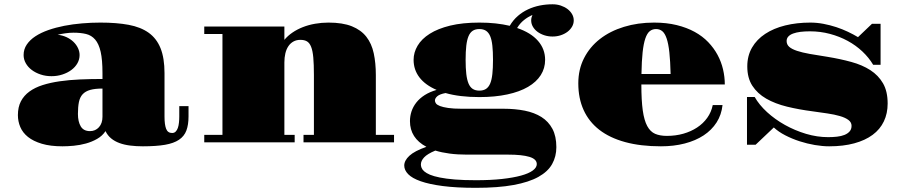

<svg xmlns="http://www.w3.org/2000/svg" viewBox="-20 -668 4227 901"><path d="M64 -127.9Q64 -165.5 78.1 -192.6Q92.3 -219.7 118.2 -238.5Q144 -257.3 180.2 -268.8Q216.3 -280.3 260.5 -286.6Q304.7 -293 355.5 -295.2Q406.2 -297.4 460.9 -297.4V-324.7Q460.9 -387.2 452.4 -424.8Q443.8 -462.4 426.5 -482.4Q409.2 -502.4 383.8 -508.5Q358.4 -514.6 324.7 -514.6Q306.6 -514.6 286.4 -511.7Q266.1 -508.8 250.5 -504.9Q272.9 -502.4 292 -493.7Q311 -484.9 324.7 -471.7Q338.4 -458.5 345.9 -442.4Q353.5 -426.3 353.5 -409.7Q353.5 -389.2 343.3 -371.1Q333 -353 314.9 -339.6Q296.9 -326.2 272.9 -318.4Q249 -310.5 221.7 -310.5Q194.3 -310.5 170.7 -318.4Q147 -326.2 129.2 -339.6Q111.3 -353 101.1 -371.1Q90.8 -389.2 90.8 -409.7Q90.8 -437 105.7 -459Q120.6 -481 146.2 -497.8Q171.9 -514.6 206.8 -526.9Q241.7 -539.1 281.7 -546.9Q321.8 -554.7 365 -558.3Q408.2 -562 451.2 -562Q527.3 -562 583.7 -551.5Q640.1 -541 677.5 -514.4Q714.8 -487.8 733.4 -441.7Q752 -395.5 752 -324.7V-120.1Q752 -83.5 759.5 -63.7Q767.1 -43.9 787.6 -43.9Q797.9 -43.9 804.4 -50.5Q811 -57.1 814.7 -67.9Q818.4 -78.6 819.8 -92.8Q821.3 -106.9 821.3 -121.6V-169.9H864.7V-121.6Q864.7 -82.5 854.7 -55.7Q844.7 -28.8 820.1 -12.2Q795.4 4.4 754.2 11.5Q712.9 18.6 650.4 18.6Q618.7 18.6 591.1 15.1Q563.5 11.7 540.8 3.4Q518.1 -4.9 501.5 -18.6Q484.9 -32.2 475.1 -52.7Q460.4 -30.3 436 -16.4Q411.6 -2.4 383.3 5.4Q355 13.2 326.2 15.9Q297.4 18.6 273.4 18.6Q216.3 18.6 176.3 6.6Q136.2 -5.4 111.3 -25.4Q86.4 -45.4 75.2 -72Q64 -98.6 64 -127.9ZM345.7 -133.3Q345.7 -97.2 358.9 -75Q372.1 -52.7 402.3 -52.7Q427.7 -52.7 444.3 -71Q460.9 -89.4 460.9 -120.1V-252.4Q425.8 -252.4 403.3 -246.1Q380.9 -239.7 367.9 -225.8Q355 -211.9 350.3 -189Q345.7 -166 345.7 -133.3Z M938.5 -35.2H1023.9V-508.3H938.5V-543.5H1314.5V-481Q1330.1 -500 1352.3 -515.1Q1374.5 -530.3 1401.4 -540.8Q1428.2 -551.3 1458.7 -556.6Q1489.3 -562 1521.5 -562Q1587.9 -562 1631.1 -544.7Q1674.3 -527.3 1699.2 -495.4Q1724.1 -463.4 1733.9 -417.7Q1743.7 -372.1 1743.7 -315.9V-35.2H1829.1V0H1404.3V-35.2H1453.1V-315.9Q1453.1 -366.2 1450.2 -398.2Q1447.3 -430.2 1439.9 -448.5Q1432.6 -466.8 1420.4 -473.9Q1408.2 -481 1389.6 -481Q1371.1 -481 1356.9 -473.1Q1342.8 -465.3 1333.3 -451.2Q1323.7 -437 1319.1 -417.5Q1314.5 -397.9 1314.5 -375V-35.2H1362.8V0H938.5Z M1877 108.9Q1877 85.4 1901.1 63Q1925.3 40.5 1981 21Q1903.8 -20 1903.8 -99.6Q1903.8 -123 1911.1 -145.3Q1918.5 -167.5 1933.8 -187Q1949.2 -206.5 1972.9 -221.7Q1996.6 -236.8 2028.8 -246.1Q1975.6 -269 1948.2 -304.9Q1920.9 -340.8 1920.9 -387.2Q1920.9 -421.9 1939.7 -453.6Q1958.5 -485.4 1996.6 -509.5Q2034.7 -533.7 2092.8 -547.9Q2150.9 -562 2229.5 -562Q2270.5 -562 2305.9 -558.1Q2341.3 -554.2 2372.1 -546.9Q2387.7 -573.7 2409.7 -592.8Q2431.6 -611.8 2457.8 -624Q2483.9 -636.2 2513.2 -642.1Q2542.5 -647.9 2572.8 -647.9Q2593.8 -647.9 2611.8 -641.8Q2629.9 -635.7 2643.3 -625.5Q2656.7 -615.2 2664.6 -601.6Q2672.4 -587.9 2672.4 -572.3Q2672.4 -556.6 2664.6 -543Q2656.7 -529.3 2643.3 -519Q2629.9 -508.8 2611.8 -502.7Q2593.8 -496.6 2572.8 -496.6Q2552.2 -496.6 2533.9 -502.7Q2515.6 -508.8 2502 -519Q2488.3 -529.3 2480.5 -543Q2472.7 -556.6 2472.7 -572.3Q2472.7 -585 2478.5 -597.7Q2457.5 -588.9 2438.7 -573.7Q2419.9 -558.6 2406.7 -536.6Q2471.2 -514.6 2504.6 -476.3Q2538.1 -438 2538.1 -387.2Q2538.1 -347.7 2517.6 -315.4Q2497.1 -283.2 2457.8 -260.3Q2418.5 -237.3 2360.8 -224.9Q2303.2 -212.4 2229.5 -212.4Q2136.7 -212.4 2070.8 -231.4Q2043 -226.1 2032 -216.3Q2021 -206.5 2021 -196.3Q2021 -189.5 2025.9 -182.6Q2030.8 -175.8 2044.7 -170.4Q2058.6 -165 2083 -161.4Q2107.4 -157.7 2147 -157.7H2343.3Q2397 -157.7 2442.4 -148.7Q2487.8 -139.6 2520.8 -118.9Q2553.7 -98.1 2572.3 -63.5Q2590.8 -28.8 2590.8 22.5Q2590.8 66.4 2571 101.8Q2551.3 137.2 2506.6 162.1Q2461.9 187 2389.6 200.2Q2317.4 213.4 2212.9 213.4Q2122.1 213.4 2058.3 205.1Q1994.6 196.8 1954.3 182.6Q1914.1 168.5 1895.5 149.4Q1877 130.4 1877 108.9ZM2229.5 -242.7Q2248 -242.7 2260.5 -250.7Q2272.9 -258.8 2280.3 -276.1Q2287.6 -293.5 2290.5 -320.8Q2293.5 -348.1 2293.5 -387.2Q2293.5 -426.3 2290.5 -453.6Q2287.6 -481 2280.3 -498.3Q2272.9 -515.6 2260.5 -523.7Q2248 -531.7 2229.5 -531.7Q2210.9 -531.7 2198.5 -523.7Q2186 -515.6 2178.7 -498.3Q2171.4 -481 2168.2 -453.6Q2165 -426.3 2165 -387.2Q2165 -348.1 2168.2 -320.8Q2171.4 -293.5 2178.7 -276.1Q2186 -258.8 2198.5 -250.7Q2210.9 -242.7 2229.5 -242.7ZM1955.1 104Q1955.1 111.3 1958.3 119.6Q1961.4 127.9 1970.9 136.2Q1980.5 144.5 1997.8 151.9Q2015.1 159.2 2043.9 165Q2072.8 170.9 2114.3 174.3Q2155.8 177.7 2213.4 177.7Q2282.2 177.7 2335.4 171.9Q2388.7 166 2425 156Q2461.4 146 2480.2 132.1Q2499 118.2 2499 102.1Q2499 78.6 2464.4 68.1Q2429.7 57.6 2364.3 57.6H2170.4Q2126.5 57.6 2089.8 52.7Q2053.2 47.9 2022.9 38.6Q1985.4 54.2 1970.2 70.6Q1955.1 86.9 1955.1 104Z M2693.8 -276.9Q2693.8 -342.3 2720.7 -395Q2747.6 -447.8 2795.2 -484.9Q2842.8 -522 2908 -542Q2973.1 -562 3049.3 -562Q3107.9 -562 3155.5 -550.3Q3203.1 -538.6 3240 -518.3Q3276.9 -498 3303.5 -470.2Q3330.1 -442.4 3347.4 -410.2Q3364.7 -377.9 3373 -342.5Q3381.3 -307.1 3381.3 -271.5H2989.7Q2989.7 -196.8 2996.3 -149.9Q3002.9 -103 3017.3 -76.4Q3031.7 -49.8 3054.4 -40Q3077.1 -30.3 3109.4 -30.3Q3150.4 -30.3 3186.5 -40.5Q3222.7 -50.8 3251.2 -69.6Q3279.8 -88.4 3298.8 -115Q3317.9 -141.6 3324.7 -174.8H3370.6Q3365.7 -129.4 3342.8 -93.5Q3319.8 -57.6 3282 -32.7Q3244.1 -7.8 3193.1 5.4Q3142.1 18.6 3081.5 18.6Q2986.3 18.6 2913.8 -1.2Q2841.3 -21 2792.5 -58.8Q2743.7 -96.7 2718.8 -151.6Q2693.8 -206.5 2693.8 -276.9ZM3127 -320.8Q3125.5 -381.8 3121.1 -422.4Q3116.7 -462.9 3108.4 -487.3Q3100.1 -511.7 3087.9 -521.7Q3075.7 -531.7 3058.6 -531.7Q3041.5 -531.7 3029.1 -521.7Q3016.6 -511.7 3008.3 -487.3Q3000 -462.9 2995.6 -422.4Q2991.2 -381.8 2990.2 -320.8Z M3485.4 -212.9H3521.5Q3542.5 -175.8 3579.6 -141.8Q3616.7 -107.9 3663.3 -81.8Q3710 -55.7 3762.2 -40Q3814.5 -24.4 3866.2 -24.4Q3887.7 -24.4 3907.7 -26.6Q3927.7 -28.8 3942.9 -34.9Q3958 -41 3967 -51.3Q3976.1 -61.5 3976.1 -77.6Q3976.1 -94.2 3961.2 -105.2Q3946.3 -116.2 3920.9 -123.5Q3895.5 -130.9 3862.5 -135.7Q3829.6 -140.6 3793.9 -145.5Q3729.5 -153.8 3673.3 -167.5Q3617.2 -181.2 3575.7 -205.1Q3534.2 -229 3510.5 -265.6Q3486.8 -302.2 3486.8 -356.4Q3486.8 -406.2 3509 -444.6Q3531.2 -482.9 3570.8 -509Q3610.4 -535.2 3664.6 -548.6Q3718.8 -562 3782.7 -562Q3813 -562 3844 -556.2Q3875 -550.3 3904.1 -540.8Q3933.1 -531.2 3959.2 -518.8Q3985.4 -506.3 4006.3 -493.7L4071.8 -556.2H4112.3V-363.8H4077.6Q4057.6 -397.5 4027.1 -426.3Q3996.6 -455.1 3958 -476.1Q3919.4 -497.1 3874.5 -509Q3829.6 -521 3780.8 -521Q3756.8 -521 3736.8 -518.6Q3716.8 -516.1 3702.1 -510.7Q3687.5 -505.4 3679.4 -496.6Q3671.4 -487.8 3671.4 -475.6Q3671.4 -459 3683.6 -448.2Q3695.8 -437.5 3720 -429.4Q3744.1 -421.4 3779.8 -415Q3815.4 -408.7 3862.8 -401.4Q3922.9 -391.6 3974.6 -377.4Q4026.4 -363.3 4064.2 -338.9Q4102.1 -314.5 4123.8 -276.9Q4145.5 -239.3 4145.5 -182.1Q4145.5 -135.7 4127.7 -98.4Q4109.9 -61 4075 -35.2Q4040 -9.3 3988.8 4.6Q3937.5 18.6 3871.1 18.6Q3839.8 18.6 3803.7 12.5Q3767.6 6.3 3732.2 -5.1Q3696.8 -16.6 3665 -33Q3633.3 -49.3 3611.3 -69.8L3525.9 11.2H3485.4Z"/></svg>

Font: GravitasOne
Style: Regular
Weight: 400
Designer: Riccardo De Franceschi
Foundry: Sorkin Type Co.
Version: Version 1.001